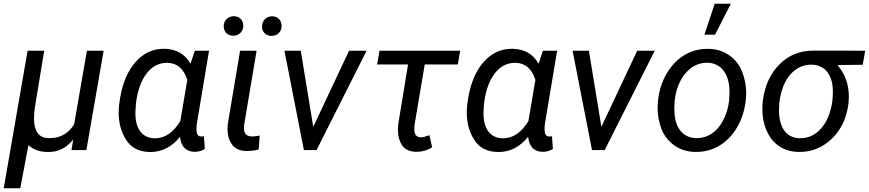

<svg xmlns="http://www.w3.org/2000/svg" viewBox="-33 -798 4621 1021"><path d="M113.8 -528.3 -13.2 203.1H74.7L118.2 -26.4C144 -2 179.2 10.3 223.1 10.3C224.1 10.3 224.6 10.3 225.6 10.3C277.3 10.3 320.8 -11.7 356.4 -56.2L347.2 0H426.3L518.1 -528.3H429.2L361.3 -137.2C331.1 -87.9 287.6 -63.5 231 -63.5C229 -63.5 226.6 -63.5 224.6 -63.5C177.2 -64.5 151.9 -94.7 148.4 -154.3C148.4 -158.7 147.9 -163.1 147.9 -168C147.9 -184.1 149.4 -202.6 151.9 -223.6L202.1 -528.3Z M1002.9 -528.3 980 -459C951.2 -510.3 905.8 -536.6 843.3 -538.6C841.3 -538.6 839.4 -538.6 837.4 -538.6C779.8 -538.6 730.5 -515.6 689 -469.7C647.9 -423.8 620.1 -360.4 606 -279.3L600.6 -242.7C599.1 -227.5 598.1 -212.9 598.1 -198.7C598.1 -143.6 611.3 -95.2 638.2 -53.7C664.6 -12.2 706.1 9.3 763.2 10.3C764.6 10.3 766.1 10.3 767.6 10.3C828.1 10.3 880.4 -16.6 924.3 -70.3C929.7 -18.6 955.1 7.8 1000.5 9.3C1001 9.3 1001.5 9.3 1002.4 9.3C1021.5 9.3 1039.6 4.4 1056.2 -5.9L1051.3 -73.7L1043.5 -72.3H1035.2C1021.5 -72.8 1013.7 -82.5 1012.2 -100.6C1011.7 -103.5 1011.7 -107.4 1011.7 -111.8C1011.7 -120.1 1012.2 -130.4 1014.2 -143.1L1078.6 -528.3ZM690.4 -251C698.7 -317.4 717.8 -369.6 746.6 -407.2C775.9 -445.3 811.5 -463.9 855 -463.9C856.4 -463.9 858.4 -463.9 860.4 -463.9C910.6 -461.4 944.8 -431.2 962.9 -373L925.8 -153.8C888.2 -92.8 843.3 -62.5 791 -62.5C790 -62.5 789.6 -62.5 788.6 -62.5C722.2 -64 687 -114.7 687 -194.3C687 -196.8 687 -198.7 687 -201.2L689.5 -240.7Z M1156.7 -658.7C1156.7 -627.9 1177.7 -607.9 1207 -607.9C1207.5 -607.9 1208 -607.9 1208.5 -607.9C1239.3 -609.4 1260.7 -630.9 1260.7 -660.6C1260.7 -661.1 1260.7 -661.6 1260.7 -662.1C1260.7 -691.4 1239.3 -711.9 1210.4 -711.9C1210 -711.9 1209.5 -711.9 1209 -711.9C1177.7 -710.4 1157.2 -688.5 1156.7 -658.7ZM1360.4 -657.7C1360.4 -657.2 1360.4 -656.7 1360.4 -656.2C1360.4 -627 1381.8 -606.9 1410.6 -606.9C1411.1 -606.9 1411.6 -606.9 1412.1 -606.9C1442.9 -608.4 1464.4 -628.9 1464.4 -659.7C1464.4 -660.2 1464.4 -660.6 1464.4 -661.1C1464.4 -690.9 1443.4 -711.4 1413.6 -711.4C1413.1 -711.4 1412.6 -711.4 1412.1 -711.4C1381.3 -710 1360.8 -687.5 1360.4 -657.7ZM1243.7 -528.3 1177.7 -134.8C1177.2 -127 1176.8 -119.6 1176.8 -112.3C1176.8 -79.6 1184.6 -52.2 1200.7 -29.8C1216.8 -7.3 1242.2 4.4 1277.3 4.9C1279.3 4.9 1281.2 4.9 1283.2 4.9C1301.8 4.9 1321.3 2.4 1342.3 -2.9L1348.1 -77.1C1331.1 -73.7 1317.4 -72.3 1306.2 -72.3C1280.3 -73.2 1266.6 -85.9 1264.6 -109.9C1264.2 -112.8 1264.2 -115.7 1264.2 -118.7C1264.2 -123.5 1264.6 -128.4 1265.1 -133.3L1331.5 -528.3Z M1566.4 -528.3H1479.5L1583 0H1650.4L1916.5 -528.3H1823.2L1632.8 -123.5Z M2414.1 -528.3H1985.4L1972.2 -455.1H2136.7L2084.5 -136.2C2083.5 -126.5 2083 -117.7 2083 -108.9C2083 -74.7 2090.8 -46.4 2106 -24.4C2121.1 -2.4 2146 8.8 2181.2 9.3C2181.6 9.3 2182.1 9.3 2183.1 9.3C2212.4 9.3 2239.7 1.5 2265.1 -14.6L2250.5 -79.1C2231.4 -71.8 2216.3 -67.9 2205.6 -67.9C2182.1 -67.9 2170.4 -81.5 2170.4 -108.9L2170.9 -130.9L2225.6 -455.1H2401.4Z M2854 -528.3 2831.1 -459C2802.2 -510.3 2756.8 -536.6 2694.3 -538.6C2692.4 -538.6 2690.4 -538.6 2688.5 -538.6C2630.9 -538.6 2581.5 -515.6 2540 -469.7C2499 -423.8 2471.2 -360.4 2457 -279.3L2451.7 -242.7C2450.2 -227.5 2449.2 -212.9 2449.2 -198.7C2449.2 -143.6 2462.4 -95.2 2489.3 -53.7C2515.6 -12.2 2557.1 9.3 2614.3 10.3C2615.7 10.3 2617.2 10.3 2618.7 10.3C2679.2 10.3 2731.4 -16.6 2775.4 -70.3C2780.8 -18.6 2806.2 7.8 2851.6 9.3C2852.1 9.3 2852.5 9.3 2853.5 9.3C2872.6 9.3 2890.6 4.4 2907.2 -5.9L2902.3 -73.7L2894.5 -72.3H2886.2C2872.6 -72.8 2864.7 -82.5 2863.3 -100.6C2862.8 -103.5 2862.8 -107.4 2862.8 -111.8C2862.8 -120.1 2863.3 -130.4 2865.2 -143.1L2929.7 -528.3ZM2541.5 -251C2549.8 -317.4 2568.8 -369.6 2597.7 -407.2C2627 -445.3 2662.6 -463.9 2706.1 -463.9C2707.5 -463.9 2709.5 -463.9 2711.4 -463.9C2761.7 -461.4 2795.9 -431.2 2814 -373L2776.9 -153.8C2739.3 -92.8 2694.3 -62.5 2642.1 -62.5C2641.1 -62.5 2640.6 -62.5 2639.6 -62.5C2573.2 -64 2538.1 -114.7 2538.1 -194.3C2538.1 -196.8 2538.1 -198.7 2538.1 -201.2L2540.5 -240.7Z M3098.6 -528.3H3011.7L3115.2 0H3182.6L3448.7 -528.3H3355.5L3165 -123.5Z M3712.9 -613.8H3769.5L3853.5 -778.3H3767.6ZM3733.9 -538.1C3731.4 -538.1 3729 -538.1 3726.6 -538.1C3682.6 -538.1 3641.6 -526.4 3603.5 -503.4C3565.9 -480 3534.7 -446.3 3509.8 -402.8C3484.9 -359.4 3470.2 -310.1 3465.3 -255.4C3464.4 -244.6 3463.9 -233.9 3463.9 -223.1C3463.9 -187 3470.2 -151.4 3483.4 -115.2C3496.6 -79.6 3519 -49.8 3550.8 -26.4C3582.5 -2.9 3620.1 9.3 3664.1 9.8C3666.5 9.8 3668.9 9.8 3671.4 9.8C3714.8 9.8 3755.4 -1.5 3793 -23.9C3830.6 -46.4 3861.8 -78.6 3886.2 -120.1C3910.6 -161.6 3925.8 -208 3932.1 -259.3L3933.1 -270C3934.1 -281.7 3935.1 -293.5 3935.1 -305.2C3935.1 -340.3 3928.2 -376.5 3915 -412.6C3901.9 -448.7 3879.4 -478.5 3847.7 -502C3815.9 -525.4 3778.3 -537.6 3733.9 -538.1ZM3555.2 -266.1C3562.5 -325.7 3582 -373.5 3613.8 -410.2C3645 -446.3 3683.1 -464.4 3727.1 -464.4C3728 -464.4 3729.5 -464.4 3730.5 -464.4C3796.4 -461.9 3837.4 -413.6 3845.2 -335C3845.7 -327.1 3846.2 -318.4 3846.2 -309.1C3846.2 -294.4 3845.2 -277.8 3843.8 -259.3C3838.9 -221.2 3828.1 -186.5 3811 -155.3C3777.3 -92.8 3727.1 -63.5 3672.9 -63.5C3670.9 -63.5 3669.4 -63.5 3667.5 -63.5C3601.6 -65.4 3560.5 -114.3 3554.2 -190.9C3553.2 -202.1 3552.7 -212.9 3552.7 -223.6C3552.7 -234.4 3553.2 -244.6 3554.2 -254.9Z M4567.9 -528.3 4292 -528.8C4220.7 -528.8 4160.6 -504.4 4112.3 -456.1C4064 -407.7 4034.2 -343.8 4023.9 -264.6L4022.9 -256.8C4021.5 -244.1 4021 -231.4 4021 -218.8C4021 -210 4021.5 -200.7 4022 -191.9C4024.9 -153.3 4034.7 -118.7 4051.3 -87.4C4084.5 -24.9 4142.1 9.3 4213.9 9.8C4216.3 9.8 4219.2 9.8 4221.7 9.8C4285.2 9.8 4341.3 -13.7 4390.6 -60.5C4439.9 -107.9 4469.2 -169.9 4479 -247.6L4479.5 -252.4C4480.5 -263.2 4481 -273.9 4481 -284.2C4481 -348.6 4460.9 -404.8 4420.4 -452.1L4554.7 -453.6ZM4109.4 -212.9C4109.4 -256.3 4116.7 -297.4 4130.9 -335.4C4159.7 -411.1 4215.3 -454.1 4280.8 -454.1C4282.2 -454.1 4283.7 -454.1 4285.2 -454.1C4349.6 -452.1 4389.2 -405.8 4395 -333C4395.5 -326.2 4396 -318.4 4396 -310.1C4396 -295.4 4395 -278.8 4393.1 -259.8C4384.8 -199.7 4365.2 -151.9 4334.5 -116.2C4303.7 -80.6 4266.6 -63 4224.1 -63C4222.2 -63 4220.2 -63 4218.3 -63C4147.9 -65.4 4109.4 -119.6 4109.4 -212.9Z"/></svg>

Font: Roboto
Style: Italic
Weight: 400
Italic angle: -12°
Designer: Google
Version: Version 2.137; 2017